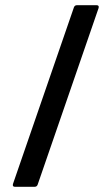

<svg xmlns="http://www.w3.org/2000/svg" viewBox="-20 -720 431 740"><path d="M277 -700H352Q363 -700 360 -689L125 -8Q122 0 113 0H38Q27 0 30 -11L265 -692Q268 -700 277 -700Z"/></svg>

Font: BarlowMedium
Style: Regular
Weight: 500
Designer: Jeremy Tribby
Foundry: Tribby Type
Version: Version 1.422